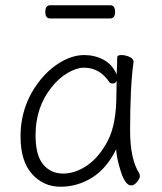

<svg xmlns="http://www.w3.org/2000/svg" viewBox="-20 -693 615 729"><path d="M398 -623H170Q152 -623 152 -648Q152 -673 171 -673H399Q417 -673 417 -648Q417 -623 398 -623ZM487 -457Q474 -368 474 -196Q474 -89 509 -34Q511 -30 511 -23Q511 -16 500.5 -2.5Q490 11 478 11Q456 11 439.5 -39.5Q423 -90 421 -126Q385 -53 329.5 -18.5Q274 16 209.5 16Q145 16 101.5 -32.5Q58 -81 58 -175Q58 -298 136 -393Q172 -436 215.5 -460Q259 -484 299.5 -484Q340 -484 373.5 -466Q407 -448 423 -410Q425 -456 425 -475Q425 -484 440.5 -484Q456 -484 471.5 -477Q487 -470 487 -459ZM423 -386Q418 -376 408.5 -376Q399 -376 396 -380Q359 -436 299 -436Q271 -436 237.5 -416.5Q204 -397 176 -362Q115 -286 115 -180Q115 -103 144 -68.5Q173 -34 220 -34Q267 -34 312.5 -66Q358 -98 390 -160Q422 -222 422 -334Q422 -361 423 -386Z"/></svg>

Font: ToneOZ-Pinyin-WenKai-Light
Style: Light
Weight: 300
Designer: Fontworks Inc.
Foundry: ToneOZ
Version: Version 0.240331